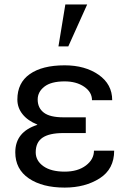

<svg xmlns="http://www.w3.org/2000/svg" viewBox="-20 -829 579 858"><path d="M263.2 -234.4Q200.2 -234.4 169.9 -213.6Q139.6 -192.9 139.6 -148.4Q139.6 -110.8 173.8 -86.4Q208 -62 269 -62Q327.6 -62 363.8 -89.4Q399.9 -116.7 399.9 -155.8H490.2Q490.2 -73.2 425.3 -32Q360.4 9.3 269 9.3Q168.9 9.3 108.6 -32Q48.3 -73.2 48.3 -148.4Q48.3 -194.3 73 -224.9Q97.7 -255.4 146.5 -271V-272.5Q104 -289.6 80.8 -318.6Q57.6 -347.7 57.6 -384.3Q57.6 -459 113.3 -498Q168.9 -537.1 269 -537.1Q359.9 -537.1 420.7 -494.9Q481.4 -452.6 481.4 -381.3H391.1Q391.1 -417.5 356.2 -441.4Q321.3 -465.3 269 -465.3Q208.5 -465.3 178.5 -441.9Q148.4 -418.5 148.4 -384.3Q148.4 -346.7 175.8 -325.7Q203.1 -304.7 263.2 -304.7H363.3V-234.4ZM272 -809.1H369.6L285.2 -621.6H241.2Z"/></svg>

Font: Roboto Web
Style: Regular
Weight: 400
Designer: Google
Version: Version 1.200310; 2013